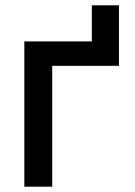

<svg xmlns="http://www.w3.org/2000/svg" viewBox="-20 -701 508 721"><path d="M426.8 -681.1V-453.8H176.1V0H71.4V-545.5H324.9V-681.1Z"/></svg>

Font: Inter UI Medium
Style: Regular
Weight: 500
Designer: Rasmus Andersson
Foundry: rsms
Version: 3.2;8d6f07862